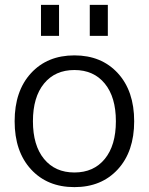

<svg xmlns="http://www.w3.org/2000/svg" viewBox="-20 -757 610 787"><path d="M348 -610V-737H422V-610ZM148 -610V-737H222V-610ZM107 -63Q40 -136 40 -260Q40 -384 107 -457Q174 -530 285 -530Q396 -530 463 -457Q530 -384 530 -260Q530 -136 463 -63Q396 10 285 10Q174 10 107 -63ZM160.5 -105.5Q206 -50 285 -50Q364 -50 409.5 -105.5Q455 -161 455 -260Q455 -359 409.5 -414.5Q364 -470 285 -470Q206 -470 160.5 -414.5Q115 -359 115 -260Q115 -161 160.5 -105.5Z"/></svg>

Font: Mplus 1p
Style: Regular
Weight: 400
Version: Version 1.061